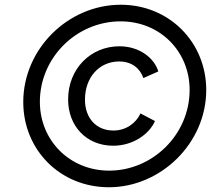

<svg xmlns="http://www.w3.org/2000/svg" viewBox="-20 -777 938 809"><path d="M439 12C657 12 849 -173 849 -398C849 -598 694 -757 489 -757C266 -757 78 -570 78 -347C78 -146 233 12 439 12ZM440 -58C274 -58 148 -185 148 -348C148 -534 302 -687 488 -687C655 -687 779 -560 779 -398C779 -210 623 -58 440 -58ZM457 -163C541 -163 609 -212 633 -267L572 -299C553 -258 511 -227 458 -227C385 -227 338 -280 338 -357C338 -452 399 -518 482 -518C537 -518 571 -487 584 -448L647 -476C631 -531 569 -582 483 -582C363 -582 267 -488 267 -358C267 -245 345 -163 457 -163Z"/></svg>

Font: Plus Jakarta Sans
Style: Italic
Weight: 400
Italic angle: -8°
Designer: Gumpita Rahayu
Foundry: Tokotype
Version: Version 2.071;gftools[0.9.30]